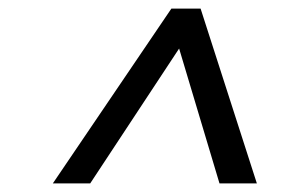

<svg xmlns="http://www.w3.org/2000/svg" viewBox="-20 -696 711 447"><path d="M379 -676H447L578 -269H491L397 -583L190 -269H103Z"/></svg>

Font: Fahkwang Medium
Style: Italic
Weight: 500
Italic angle: -10°
Version: Version 1.000; ttfautohint (v1.6)